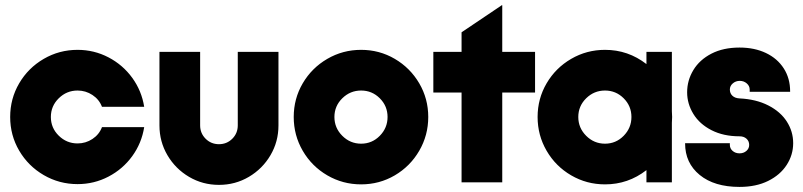

<svg xmlns="http://www.w3.org/2000/svg" viewBox="-20 -717 3159 755"><path d="M20 -257Q20 -329 55.5 -389.5Q91 -450 152 -485.5Q213 -521 285 -521Q350 -521 406.5 -491.5Q463 -462 500 -411Q537 -360 547 -297H381Q370 -326 343.5 -343.5Q317 -361 285 -361Q242 -361 211 -330.5Q180 -300 180 -257Q180 -214 211 -183.5Q242 -153 285 -153Q317 -153 343.5 -170.5Q370 -188 381 -217H547Q537 -154 500 -103Q463 -52 406.5 -22.5Q350 7 285 7Q213 7 152 -28.5Q91 -64 55.5 -124.5Q20 -185 20 -257Z M607 -224V-513H767V-224Q767 -193 788.5 -171.5Q810 -150 841 -150Q872 -150 893.5 -171.5Q915 -193 915 -224V-513H1075V-224Q1075 -160 1043.5 -106.5Q1012 -53 958.5 -21.5Q905 10 841 10Q777 10 723.5 -21.5Q670 -53 638.5 -106.5Q607 -160 607 -224Z M1135 -257Q1135 -329 1170.5 -389.5Q1206 -450 1267 -485.5Q1328 -521 1400 -521Q1472 -521 1532.5 -485.5Q1593 -450 1628.5 -389.5Q1664 -329 1664 -257Q1664 -185 1628.5 -124Q1593 -63 1532.5 -27.5Q1472 8 1400 8Q1328 8 1267 -27.5Q1206 -63 1170.5 -124Q1135 -185 1135 -257ZM1504 -257Q1504 -300 1473.5 -330.5Q1443 -361 1400 -361Q1357 -361 1326 -330.5Q1295 -300 1295 -257Q1295 -214 1326 -183Q1357 -152 1400 -152Q1443 -152 1473.5 -183Q1504 -214 1504 -257Z M1795 -353H1684V-513H1795V-590L1954 -697L1955 -696V-513H2084V-353H1955V0H1795Z M2094 -257Q2094 -329 2129.5 -389.5Q2165 -450 2226 -485.5Q2287 -521 2359 -521Q2450 -521 2522 -465V-513H2622V-280L2623 -257L2622 -234V0H2522V-48Q2450 8 2359 8Q2287 8 2226 -27.5Q2165 -63 2129.5 -124Q2094 -185 2094 -257ZM2463 -257Q2463 -300 2432.5 -330.5Q2402 -361 2359 -361Q2316 -361 2285 -330.5Q2254 -300 2254 -257Q2254 -214 2285 -183Q2316 -152 2359 -152Q2402 -152 2432.5 -183Q2463 -214 2463 -257Z M2674 -153V-154H2850V-147Q2850 -133 2861 -123.5Q2872 -114 2888 -114Q2904 -114 2915 -123.5Q2926 -133 2926 -147Q2926 -162 2915.5 -171.5Q2905 -181 2888 -181Q2825 -181 2778 -205Q2731 -229 2706.5 -269Q2682 -309 2682 -354Q2682 -401 2706.5 -441.5Q2731 -482 2777.5 -506Q2824 -530 2888 -530Q2947 -530 2992 -508.5Q3037 -487 3062 -448Q3087 -409 3087 -358V-356H2928V-365Q2928 -379 2916.5 -389Q2905 -399 2889 -399Q2873 -399 2861.5 -389Q2850 -379 2850 -365Q2850 -350 2860 -340.5Q2870 -331 2888 -330Q2953 -327 3001 -302.5Q3049 -278 3074 -239Q3099 -200 3099 -154Q3099 -108 3073.5 -68.5Q3048 -29 3000.5 -5.5Q2953 18 2888 18Q2789 18 2731.5 -29Q2674 -76 2674 -153Z"/></svg>

Font: Lineal Heavy
Style: Regular
Weight: 900
Designer: Created by Frank Adebiaye with contributions from Anton Moglia & Ariel Martín Pérez
Created by Frank ADEBIAYE with FontF
Foundry: Velvetyne Type Foundry
Version: Version 2.000